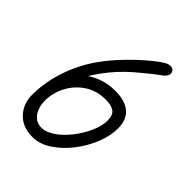

<svg xmlns="http://www.w3.org/2000/svg" viewBox="-172 -657 742 742"><g transform="rotate(45 199.0 -286.0)"><path d="M339 -563Q345 -554 341 -543.5Q337 -533 326 -525Q287 -497 237 -454Q187 -411 149 -358Q125 -325 108 -291Q91 -257 81.5 -219.5Q72 -182 72 -135L21 -114Q21 -162 32 -209.5Q43 -257 63.5 -301.5Q84 -346 110 -382Q138 -421 173.5 -458Q209 -495 242.5 -523.5Q276 -552 298 -565Q310 -572 321.5 -572Q333 -572 339 -563ZM138 0Q83 0 52 -33Q21 -66 21 -114L55 -244Q73 -275 99 -299.5Q125 -324 160 -338.5Q195 -353 238 -353Q292 -353 320 -329Q348 -305 348 -257Q348 -217 330 -172Q312 -127 281.5 -88Q251 -49 213.5 -24.5Q176 0 138 0ZM136 -50Q162 -50 190.5 -70Q219 -90 243.5 -121.5Q268 -153 283 -187.5Q298 -222 298 -251Q298 -280 282.5 -291.5Q267 -303 236 -303Q185 -303 148 -277.5Q111 -252 91.5 -213.5Q72 -175 72 -135Q72 -97 89.5 -73.5Q107 -50 136 -50Z"/></g></svg>

Font: Edu QLD Beginners
Style: Regular
Weight: 400
Designer: Tina and Corey Anderson
Foundry: Google for Education
Version: Version 1.001